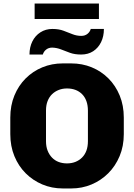

<svg xmlns="http://www.w3.org/2000/svg" viewBox="-20 -1051 754 1081"><path d="M333 10Q272 10 218.5 -12.5Q165 -35 124.5 -75.5Q84 -116 61 -172Q38 -228 38 -296V-389Q38 -457 61 -513Q84 -569 124.5 -609.5Q165 -650 218.5 -672Q272 -694 333 -694H381Q443 -694 496.5 -672Q550 -650 590.5 -609.5Q631 -569 654 -513Q677 -457 677 -389V-296Q677 -228 653.5 -172Q630 -116 589.5 -75.5Q549 -35 495.5 -12.5Q442 10 382 10ZM357 -131Q383 -131 404.5 -139.5Q426 -148 442 -164Q458 -180 466.5 -203Q475 -226 475 -256V-428Q475 -458 466.5 -481.5Q458 -505 442 -521Q426 -537 404.5 -545Q383 -553 357 -553Q332 -553 310.5 -544.5Q289 -536 273 -520.5Q257 -505 248 -482Q239 -459 239 -429V-256Q239 -226 248 -203Q257 -180 273 -163.5Q289 -147 310.5 -139Q332 -131 357 -131ZM175 -944V-1031H537V-944ZM146 -744Q146 -785 162 -817.5Q178 -850 207.5 -869Q237 -888 275 -888Q311 -888 337.5 -878Q364 -868 388 -858.5Q412 -849 438 -849Q458 -849 472 -860Q486 -871 491 -888H565Q565 -846 549 -813.5Q533 -781 504.5 -762.5Q476 -744 437 -744Q401 -744 374.5 -753.5Q348 -763 324.5 -772.5Q301 -782 274 -783Q254 -783 240 -772Q226 -761 221 -744Z"/></svg>

Font: Chivo Medium ExtraBold
Style: Regular
Weight: 800
Version: Version 2.002